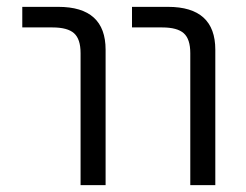

<svg xmlns="http://www.w3.org/2000/svg" viewBox="-20 -540 718 560"><path d="M365 -460V-520H470Q608 -520 608 -395V0H535V-385Q535 -426 516 -443Q497 -460 453 -460ZM45 -460V-520H150Q288 -520 288 -395V0H215V-385Q215 -426 196 -443Q177 -460 133 -460Z"/></svg>

Font: M PLUS 1p
Style: Regular
Weight: 400
Version: Version 1.062